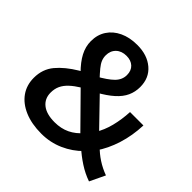

<svg xmlns="http://www.w3.org/2000/svg" viewBox="-182 -885 1065 1065"><g transform="rotate(45 350.5 -352.5)"><path d="M658 10Q612 -6 570 -33.5Q528 -61 494 -92L521 -91Q475 -44 414 -17Q353 10 284 10Q207 10 151 -14Q95 -38 65 -80.5Q35 -123 35 -180Q35 -248 75 -296Q115 -344 185 -386L219 -405L200 -382Q157 -425 136 -465Q115 -505 115 -548Q115 -598 139.5 -635.5Q164 -673 208.5 -694Q253 -715 313 -715Q391 -715 440 -673.5Q489 -632 489 -561Q489 -523 474 -490Q459 -457 425.5 -427Q392 -397 338 -367L341 -392L516 -211H490Q516 -252 530 -307Q544 -362 547 -423H652Q649 -341 626 -268Q603 -195 564 -139L563 -169Q590 -141 625 -118Q660 -95 701 -80ZM291 -87Q341 -87 380.5 -106Q420 -125 451 -162L448 -132L238 -345L289 -344L260 -328Q226 -307 203.5 -286Q181 -265 170 -241.5Q159 -218 159 -188Q159 -141 193 -114Q227 -87 291 -87ZM313 -630Q275 -630 252 -608Q229 -586 229 -550Q229 -531 236 -514Q243 -497 259 -477.5Q275 -458 301 -430L271 -428Q333 -462 361.5 -490.5Q390 -519 390 -556Q390 -591 369 -610.5Q348 -630 313 -630Z"/></g></svg>

Font: Mulish ExtraLight
Style: Bold
Weight: 700
Version: Version 3.603